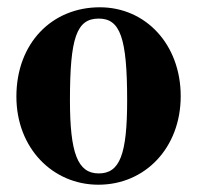

<svg xmlns="http://www.w3.org/2000/svg" viewBox="-20 -493 540 527"><path d="M254 -473C122 -473 25 -374 25 -228C25 -86 125 14 250 14C379 14 476 -88 476 -229C476 -371 380 -473 254 -473ZM251 -442C310 -442 329 -389 329 -218C329 -69 309 -17 251 -17C193 -17 172 -73 172 -218C172 -389 190 -442 251 -442Z"/></svg>

Font: XITS
Style: Bold
Weight: 700
Designer: MicroPress Inc., with final additions and corrections provided by Coen Hoffman, Elsevier (retired)
Version: Version 1.107